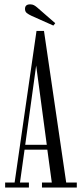

<svg xmlns="http://www.w3.org/2000/svg" viewBox="-20 -840 366 860"><path d="M3 0V-22.5H45.5L143.5 -701.5H177L276.5 -22.5H324V0H168V-22.5H212L192 -169.5H90L69.5 -22.5H109.5V0ZM93 -191.5H189.5L142 -546.5ZM219 -725.5 121.5 -769Q108.5 -775 100.2 -781.5Q92 -788 92 -800Q92 -820.5 115 -820.5Q125 -820.5 132 -816.8Q139 -813 146 -807L227.5 -736Z"/></svg>

Font: Imbue 50pt Light
Style: Regular
Weight: 300
Designer: Tyler Finck
Foundry: Etcetera Type Company
Version: Version 1.102; ttfautohint (v1.8.3)